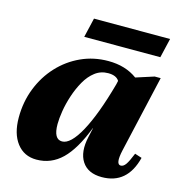

<svg xmlns="http://www.w3.org/2000/svg" viewBox="-105 -786 853 897"><g transform="rotate(15 321.5 -337.0)"><path d="M150 16Q90 16 55 -29.5Q20 -75 20 -153Q20 -229 46 -295Q72 -361 118 -410.5Q164 -460 225 -488Q286 -516 357 -516Q440 -516 497 -474L584 -502H613L528 -130Q512 -59 538 -59Q551 -59 562 -74.5Q573 -90 589 -130L623 -119Q589 16 466 16Q399 16 370 -28.5Q341 -73 358 -149L368 -194H367Q325 -85 273 -34.5Q221 16 150 16ZM203 -170Q203 -97 244 -97Q285 -97 331 -181Q377 -265 420 -420L424 -438Q410 -461 371 -461Q335 -461 307.5 -440Q280 -419 260.5 -384.5Q241 -350 228 -310.5Q215 -271 209 -234Q203 -197 203 -170ZM218 -596 240 -690H608L586 -596Z"/></g></svg>

Font: Platypi ExtraBold
Style: Italic
Weight: 800
Italic angle: -13°
Designer: David Sargent
Foundry: Bolt Cutter Type
Version: Version 1.200; ttfautohint (v1.8.4.7-5d5b)